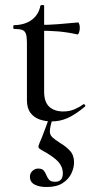

<svg xmlns="http://www.w3.org/2000/svg" viewBox="-20 -475 378 770"><path d="M187 12Q163 12 140 4.5Q117 -3 102.5 -22Q88 -41 88 -73V-304Q88 -327 84 -339Q80 -351 69 -355Q58 -359 36 -359Q33 -359 33 -366.5Q33 -374 36 -374Q80 -375 107.5 -395.5Q135 -416 142 -452Q143 -455 150 -455Q157 -455 157 -452V-107Q157 -66 177.5 -47Q198 -28 234 -28Q259 -28 279.5 -37Q300 -46 313 -56Q317 -59 320.5 -54.5Q324 -50 320 -47Q283 -16 252 -2Q221 12 187 12ZM290 -337Q250 -346 213 -349Q176 -352 135 -352V-375Q175 -375 212.5 -378Q250 -381 293 -385Q296 -385 298 -378Q300 -371 300 -362Q300 -354 297 -345Q294 -336 290 -337ZM190 2Q181 33 180 49Q179 65 189.5 75Q200 85 222 99Q243 111 260 129Q277 147 277 176Q277 198 266 221Q255 244 231 259.5Q207 275 167 275Q137 275 118.5 265Q100 255 100 234Q100 220 110 210.5Q120 201 133 201Q149 201 155.5 209Q162 217 166 227.5Q170 238 177 246Q184 254 201 254Q232 254 232 220Q232 194 213.5 173.5Q195 153 147 127Q136 121 134.5 116Q133 111 139 97Q148 77 152 65.5Q156 54 161.5 40.5Q167 27 176 1Z"/></svg>

Font: Cormorant Light Medium
Style: Regular
Weight: 500
Version: Version 4.000